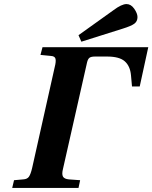

<svg xmlns="http://www.w3.org/2000/svg" viewBox="-20 -924 749 944"><path d="M366 -751 538 -874Q578 -904 602 -904Q624 -904 640 -881Q656 -858 656 -840Q656 -819 640.5 -807.5Q625 -796 583 -783L380 -719ZM40 0 49 -38 94 -42Q114 -43 122.5 -55.5Q131 -68 138 -98L249 -594Q256 -621 253 -634.5Q250 -648 230 -649L179 -654L189 -692H709L667 -499H629L624 -554Q620 -599 593.5 -622.5Q567 -646 507 -646H447Q428 -646 420 -640Q412 -634 408 -617L290 -95Q283 -68 289.5 -56Q296 -44 319 -42L374 -38L366 0Z"/></svg>

Font: Lingua Franca
Style: Bold Italic
Weight: 700
Italic angle: -13°
Version: Version 1.19